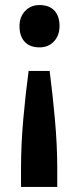

<svg xmlns="http://www.w3.org/2000/svg" viewBox="-20 -561 319 758"><path d="M176 -281Q188 -188 197 -87.5Q206 13 206 102V177H63V102Q63 10 72 -91.5Q81 -193 93 -281ZM136 -541Q174 -541 194.5 -519.5Q215 -498 215 -458Q215 -421 193 -397.5Q171 -374 136 -374Q98 -374 77.5 -396Q57 -418 57 -458Q57 -494 79 -517.5Q101 -541 136 -541Z"/></svg>

Font: Lexend SemiBold
Style: Regular
Weight: 600
Designer: Bonnie Shaver-Troup, Thomas Jockin
Foundry: Lexend
Version: Version 1.005; ttfautohint (v1.8.3)